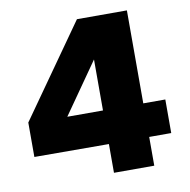

<svg xmlns="http://www.w3.org/2000/svg" viewBox="-82 -821 890 901"><g transform="rotate(-10 363.0 -370.0)"><path d="M389 0V-137L34 -138V-302L343 -740H581V-297H686V-137H581V0ZM219 -297H389V-540Z"/></g></svg>

Font: Be Vietnam Pro Black
Style: Regular
Weight: 900
Designer: Lam Bao, Tony Le, Vietanh Nguyen
Foundry: Yellow Type Foundry
Version: Version 1.002; ttfautohint (v1.8.3)